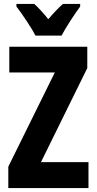

<svg xmlns="http://www.w3.org/2000/svg" viewBox="-20 -950 488 970"><path d="M159 -770H291C312 -811 357 -879 385 -917V-930H298C275 -910 253 -887 224 -853C198 -885 174 -912 153 -930H63V-917C91 -881 141 -807 159 -770ZM427 0V-131H187L421 -606V-714H27V-584H257L22 -108V0Z"/></svg>

Font: Noto Sans Khmer UI ExtraCondensed ExtraBold
Style: Regular
Weight: 800
Width: 2
Designer: Danh Hong and the Monotype Design Team
Foundry: Monotype Imaging Inc.
Version: Version 2.002